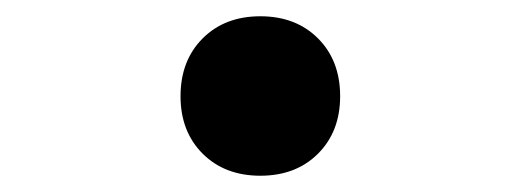

<svg xmlns="http://www.w3.org/2000/svg" viewBox="-20 -206 640 236"><path d="M300 10Q256.2 10 229 -17.2Q201.9 -44.4 201.9 -87.7Q201.9 -131.5 229 -158.7Q256.2 -186 300 -186Q343.8 -186 371 -158.7Q398.1 -131.5 398.1 -87.7Q398.1 -44.4 371 -17.2Q343.8 10 300 10Z"/></svg>

Font: JetBrains Mono
Style: Regular
Weight: 400
Monospace: yes
Designer: Philipp Nurullin, Konstantin Bulenkov
Foundry: JetBrains
Version: Version 2.305